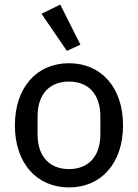

<svg xmlns="http://www.w3.org/2000/svg" viewBox="-20 -806 602 838"><path d="M272 -584 331 -611 243 -786 161 -746ZM281 12C422 12 517 -94 517 -259C517 -424 422 -530 281 -530C140 -530 45 -424 45 -259C45 -94 140 12 281 12ZM281 -68C200 -68 144 -119 144 -220V-298C144 -399 200 -450 281 -450C362 -450 418 -399 418 -298V-220C418 -119 362 -68 281 -68Z"/></svg>

Font: IBM Plex Devanagari Text
Style: Regular
Weight: 450
Designer: Mike Abbink, Paul van der Laan, Pieter van Rosmalen, Erin McLaughlin
Foundry: Bold Monday
Version: Version 1.0